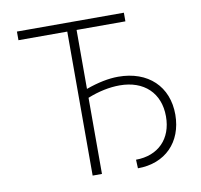

<svg xmlns="http://www.w3.org/2000/svg" viewBox="-81 -812 941 901"><g transform="rotate(-10 390.0 -362.0)"><path d="M566.4 -727.3H56.8V-686.1H289.4V0H333.8V-362.9C386 -383.9 438.6 -394.9 487.2 -394.9C603.3 -394.9 676.5 -325.6 676.5 -214.1C676.8 -107.2 609 -38.4 502.8 -38L504.6 3.2C635.3 3.2 720.5 -83.5 721.2 -214.1C721.6 -349.1 630 -436.1 487.6 -436.1C441.8 -436.1 389.6 -425.4 333.8 -405.2V-686.1H566.4Z"/></g></svg>

Font: Karasuma Gothic
Style: Thin
Weight: 200
Designer: Rasmus Andersson / Ryoko Ishizuka
Foundry: rsms
Version: Version 1.00